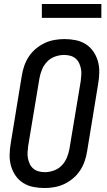

<svg xmlns="http://www.w3.org/2000/svg" viewBox="-20 -940 540 968"><path d="M205 8Q176 8 148 2.5Q120 -3 97 -17.5Q74 -32 58.5 -54.5Q43 -77 35.5 -103.5Q28 -130 28.5 -159Q29 -188 34 -217L90 -559Q94 -584 102.5 -608.5Q111 -633 125.5 -655Q140 -677 161 -694.5Q182 -712 205.5 -723Q229 -734 254.5 -738.5Q280 -743 304 -743Q334 -743 361.5 -737.5Q389 -732 412 -717.5Q435 -703 450.5 -680.5Q466 -658 473.5 -631.5Q481 -605 480.5 -576Q480 -547 475 -518L419 -176Q415 -151 406.5 -126.5Q398 -102 383.5 -80Q369 -58 348 -40.5Q327 -23 303.5 -12Q280 -1 254.5 3.5Q229 8 205 8ZM206 -72Q228 -72 251 -80Q274 -88 291 -105.5Q308 -123 317 -145Q326 -167 330 -189L387 -531Q389 -547 390 -563Q391 -579 388 -594Q385 -609 378.5 -622.5Q372 -636 360.5 -645.5Q349 -655 334 -659Q319 -663 303 -663Q281 -663 258 -655Q235 -647 218 -629.5Q201 -612 192 -590Q183 -568 179 -546L122 -204Q120 -188 119 -172Q118 -156 121 -141Q124 -126 130.5 -112.5Q137 -99 148.5 -89.5Q160 -80 175 -76Q190 -72 206 -72ZM491 -850H191V-920H491Z"/></svg>

Font: Iosevka SS04 Medium Oblique
Style: Regular
Weight: 500
Italic angle: -9°
Monospace: yes
Designer: Belleve Invis
Foundry: Belleve Invis
Version: Version 19.0.0; ttfautohint (v1.8.4)